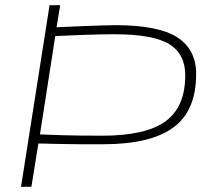

<svg xmlns="http://www.w3.org/2000/svg" viewBox="-20 -720 803 740"><path d="M61 0 171 -700H212L198 -615Q262 -618 304.5 -619.5Q347 -621 375 -622Q403 -623 424 -623Q591 -623 663.5 -576Q736 -529 736 -435Q736 -293 648 -228.5Q560 -164 377 -164Q330 -164 292.5 -164Q255 -164 216 -165Q177 -166 128 -167L101 0ZM374 -197Q542 -197 618 -252.5Q694 -308 694 -430Q694 -512 632 -550Q570 -588 421 -588Q397 -588 369.5 -587.5Q342 -587 300.5 -585.5Q259 -584 193 -581L134 -202Q180 -200 216.5 -199Q253 -198 289.5 -197.5Q326 -197 374 -197Z"/></svg>

Font: Georama Extended ExtraLight
Style: Italic
Weight: 200
Width: 7
Italic angle: -9°
Designer: Jean-Baptiste Levee
Foundry: Production Type
Version: Version 1.000